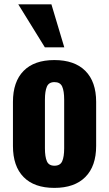

<svg xmlns="http://www.w3.org/2000/svg" viewBox="-20 -868 510 897"><path d="M189.5 -647 65.4 -847.7H220.2L280.3 -647ZM233.9 9.8Q140.1 9.8 90.3 -40.8Q40.5 -91.3 40.5 -186V-392.1Q40.5 -486.3 90.3 -536.9Q140.1 -587.4 233.9 -587.4Q328.1 -587.4 378.7 -536.9Q429.2 -486.3 429.2 -392.1V-186Q429.2 -91.8 378.7 -41Q328.1 9.8 233.9 9.8ZM234.4 -93.8Q261.2 -93.8 270.5 -114.5Q279.8 -135.3 279.8 -175.3V-402.3Q279.8 -442.9 270.5 -463.6Q261.2 -484.4 234.4 -484.4Q208 -484.4 199 -463.1Q189.9 -441.9 189.9 -402.3V-175.3Q189.9 -135.7 199 -114.7Q208 -93.8 234.4 -93.8Z"/></svg>

Font: Oswald
Style: DemiBold
Weight: 600
Designer: Vernon Adams
Foundry: Vernon Adams
Version: 3.0; ttfautohint (v0.95) -l 8 -r 50 -G 200 -x 0 -w "G" -W -c